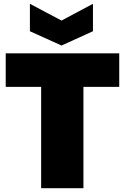

<svg xmlns="http://www.w3.org/2000/svg" viewBox="-20 -988 656 1008"><path d="M10 -532V-708H606V-532H418V0H196V-532ZM303 -880 468 -968V-824L303 -749L137 -824V-968Z"/></svg>

Font: Poppins Black
Style: Regular
Weight: 900
Designer: Ninad Kale (Devanagari), Jonny Pinhorn (Latin)
Foundry: Indian Type Foundry
Version: Version 3.200;PS 1.000;hotconv 16.6.54;makeotf.lib2.5.65590